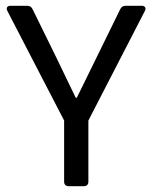

<svg xmlns="http://www.w3.org/2000/svg" viewBox="-20 -645 527 665"><path d="M202.1 -227.5V-15.6C202.1 -5.9 208 0 217.8 0H270.5C280.3 0 286.1 -5.9 286.1 -15.6V-227.5L481.4 -606.4C487.3 -617.2 482.4 -625 470.7 -625H415C406.2 -625 400.4 -621.1 396.5 -613.3L246.1 -306.6H242.2C218.8 -354.5 197.3 -400.4 174.8 -446.3L92.8 -613.3C88.9 -621.1 83 -625 74.2 -625H16.6C4.9 -625 0 -617.2 5.9 -606.4Z"/></svg>

Font: Ed Sans Neue
Style: Regular
Weight: 400
Designer: Stephen Hutchings
Version: Version 1.004;PS 001.004;hotconv 1.0.88;makeotf.lib2.5.64775